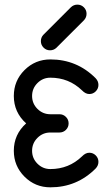

<svg xmlns="http://www.w3.org/2000/svg" viewBox="-20 -801 470 821"><path d="M195.3 -546.9Q308.6 -546.9 388.7 -466.8Q400.9 -454.1 400.9 -438Q400.9 -421.9 389.4 -410.4Q377.9 -398.9 361.8 -398.9Q345.7 -398.9 330.6 -414.6Q274.4 -468.8 195.3 -468.8Q163.1 -468.8 140.1 -445.8Q117.2 -422.9 117.2 -390.6Q117.2 -358.4 140.1 -335.4Q163.1 -312.5 195.3 -312.5H234.4Q250.5 -312.5 262 -301Q273.4 -289.6 273.4 -273.4Q273.4 -257.3 262 -245.8Q250.5 -234.4 234.4 -234.4H195.3Q163.1 -234.4 140.1 -211.4Q117.2 -188.5 117.2 -156.2Q117.2 -124 140.1 -101.1Q163.1 -78.1 195.3 -78.1Q274.4 -78.1 330.6 -132.3Q345.7 -147.9 361.8 -147.9Q377.9 -147.9 389.4 -136.5Q400.9 -125 400.9 -108.9Q400.9 -92.8 388.7 -80.1Q308.6 0 195.3 0Q130.4 0 84.7 -45.7Q39.1 -91.3 39.1 -156.2Q39.1 -226.1 91.8 -273.4Q39.1 -320.8 39.1 -390.6Q39.1 -455.6 84.7 -501.2Q130.4 -546.9 195.3 -546.9ZM339.4 -714.8 220.7 -596.2Q209.5 -585.9 193.8 -585.9Q177.7 -585.9 166.3 -597.4Q154.8 -608.9 154.8 -625Q154.8 -640.1 164.6 -651.4L283.2 -770Q294.9 -781.2 311 -781.2Q327.1 -781.2 338.6 -769.8Q350.1 -758.3 350.1 -742.2Q350.1 -726.6 339.4 -714.8Z"/></svg>

Font: Comfortaa
Style: Regular
Weight: 400
Designer: Johan Aakerlund - aajohan
Foundry: Johan Aakerlund
Version: Version 2.004 2013